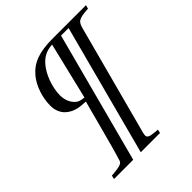

<svg xmlns="http://www.w3.org/2000/svg" viewBox="-212 -787 1044 1044"><g transform="rotate(-45 310.5 -265.0)"><path d="M621 -653H364C262 -653 201 -631 156 -577C120 -534 97 -466 97 -403C97 -364 113 -331 142 -311C170 -292 195 -285 250 -283C238 -239 232 -218 220 -171C192 -63 160 51 152 74C150 81 146 85 139 89C127 95 111 98 65 102L60 123H208L408 -632H466L266 123H414L419 102L396 100C360 97 347 90 347 76C347 64 353 45 358 26L518 -574C530 -619 539 -627 615 -632ZM260 -304C232 -307 219 -311 207 -323C186 -342 174 -373 174 -406C174 -467 201 -541 238 -583C266 -615 295 -629 339 -632Z"/></g></svg>

Font: XITS
Style: Italic
Weight: 400
Italic angle: -16.33°
Designer: MicroPress Inc., with final additions and corrections provided by Coen Hoffman, Elsevier (retired)
Version: Version 1.107